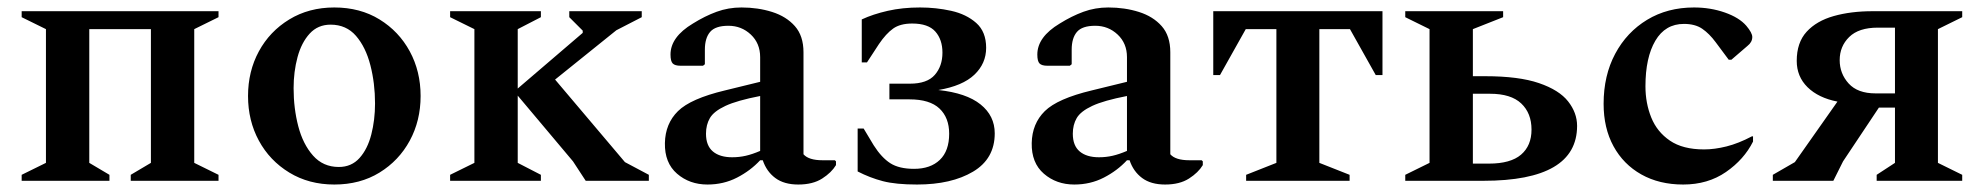

<svg xmlns="http://www.w3.org/2000/svg" viewBox="-20 -484 5311 514"><path d="M103 -406 38 -438V-454H565V-438L500 -406V-48L565 -16V0H330V-16L384 -48V-406H219V-48L273 -16V0H38V-16L103 -48Z M875 10Q807 10 754.5 -22Q702 -54 673 -107.5Q644 -161 644 -227Q644 -293 673 -346.5Q702 -400 754.5 -432Q807 -464 875 -464Q944 -464 996 -432Q1048 -400 1077 -346.5Q1106 -293 1106 -227Q1106 -161 1077 -107.5Q1048 -54 996 -22Q944 10 875 10ZM887 -37Q921 -37 942.5 -61Q964 -85 974 -124Q984 -163 984 -207Q984 -261 971.5 -309.5Q959 -358 933 -388Q907 -418 865 -418Q831 -418 809 -394Q787 -370 776.5 -331Q766 -292 766 -248Q766 -194 778.5 -146Q791 -98 818 -67.5Q845 -37 887 -37Z M1548 0 1514 -52 1366 -228V-48L1428 -16V0H1185V-16L1250 -48V-406L1185 -438V-454H1428V-438L1366 -406V-247L1540 -396V-402L1504 -438V-454H1698V-438L1630 -403L1466 -271L1653 -50L1717 -16V0Z M1874 10Q1826 10 1792.5 -19Q1759 -48 1760 -101Q1761 -153 1795 -186.5Q1829 -220 1921 -242L2015 -265V-331Q2015 -368 1990 -391.5Q1965 -415 1930 -415Q1895 -415 1881 -398.5Q1867 -382 1867 -351V-312L1862 -308H1802Q1787 -308 1781 -314Q1775 -320 1775 -338Q1775 -385 1835 -421Q1867 -441 1898.5 -452.5Q1930 -464 1965 -464Q2009 -464 2047 -452Q2085 -440 2108 -414Q2131 -388 2131 -344V-71Q2145 -55 2182 -55H2215L2218 -52V-42Q2206 -22 2181 -6Q2156 10 2117 10Q2079 10 2055.5 -7.5Q2032 -25 2022 -55H2015Q1989 -27 1953 -8.5Q1917 10 1874 10ZM1870 -126Q1870 -94 1888.5 -78.5Q1907 -63 1940 -63Q1959 -63 1976.5 -67Q1994 -71 2015 -80V-227Q1953 -215 1922 -200.5Q1891 -186 1880.5 -168Q1870 -150 1870 -126Z M2427 -32Q2471 -32 2496 -56Q2521 -80 2521 -126Q2521 -169 2495 -193.5Q2469 -218 2415 -218H2361V-260H2416Q2462 -260 2482.5 -283.5Q2503 -307 2503 -343Q2503 -378 2484 -399.5Q2465 -421 2422 -421Q2390 -421 2371 -407.5Q2352 -394 2333 -366L2301 -317H2287V-432Q2317 -446 2356.5 -455Q2396 -464 2443 -464Q2486 -464 2526.5 -455Q2567 -446 2593.5 -422.5Q2620 -399 2620 -356Q2620 -314 2588.5 -284Q2557 -254 2492 -243Q2567 -235 2605 -204.5Q2643 -174 2643 -127Q2643 -59 2585 -24.5Q2527 10 2435 10Q2378 10 2343.5 1Q2309 -8 2276 -25V-140H2292L2319 -95Q2340 -62 2363.5 -47Q2387 -32 2427 -32Z M2856 10Q2808 10 2774.5 -19Q2741 -48 2742 -101Q2743 -153 2777 -186.5Q2811 -220 2903 -242L2997 -265V-331Q2997 -368 2972 -391.5Q2947 -415 2912 -415Q2877 -415 2863 -398.5Q2849 -382 2849 -351V-312L2844 -308H2784Q2769 -308 2763 -314Q2757 -320 2757 -338Q2757 -385 2817 -421Q2849 -441 2880.5 -452.5Q2912 -464 2947 -464Q2991 -464 3029 -452Q3067 -440 3090 -414Q3113 -388 3113 -344V-71Q3127 -55 3164 -55H3197L3200 -52V-42Q3188 -22 3163 -6Q3138 10 3099 10Q3061 10 3037.5 -7.5Q3014 -25 3004 -55H2997Q2971 -27 2935 -8.5Q2899 10 2856 10ZM2852 -126Q2852 -94 2870.5 -78.5Q2889 -63 2922 -63Q2941 -63 2958.5 -67Q2976 -71 2997 -80V-227Q2935 -215 2904 -200.5Q2873 -186 2862.5 -168Q2852 -150 2852 -126Z M3228 -283V-454H3681V-283H3663L3594 -406H3512V-48L3593 -16V0H3316V-16L3397 -48V-406H3315L3246 -283Z M3956 -280Q4046 -280 4100 -261.5Q4154 -243 4178 -212.5Q4202 -182 4202 -147Q4202 0 3951 0H3742V-16L3807 -48V-406L3742 -438V-454H4004V-438L3923 -406V-280ZM3969 -233H3923V-46H3966Q4024 -46 4052 -70Q4080 -94 4080 -137Q4080 -181 4052.5 -207Q4025 -233 3969 -233Z M4486 10Q4422 10 4374 -17Q4326 -44 4299.5 -92.5Q4273 -141 4273 -206Q4273 -282 4304 -340Q4335 -398 4389.5 -431Q4444 -464 4515 -464Q4559 -464 4597.5 -450.5Q4636 -437 4655 -415Q4671 -396 4671 -385Q4671 -371 4658 -361L4615 -324H4608L4573 -371Q4556 -394 4537 -407Q4518 -420 4488 -420Q4438 -420 4411.5 -375Q4385 -330 4385 -253Q4385 -208 4400.5 -169.5Q4416 -131 4450.5 -107.5Q4485 -84 4542 -84Q4570 -84 4602 -92Q4634 -100 4670 -119H4673V-105Q4649 -57 4600.5 -23.5Q4552 10 4486 10Z M5004 0V-16L5053 -48V-196H5010L4914 -52L4888 0H4726V-16L4785 -50L4899 -212Q4848 -222 4819 -250.5Q4790 -279 4790 -321Q4790 -370 4816.5 -399Q4843 -428 4889 -441Q4935 -454 4993 -454H5233V-438L5168 -406V-48L5233 -16V0ZM5001 -234H5053V-410H5007Q4956 -410 4930.5 -385Q4905 -360 4905 -323Q4905 -287 4929 -260.5Q4953 -234 5001 -234Z"/></svg>

Font: Spectral SemiBold
Style: Regular
Weight: 600
Designer: Jean-Baptiste Levee
Foundry: Production Type
Version: Version 2.001